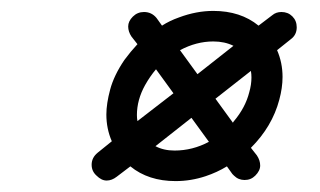

<svg xmlns="http://www.w3.org/2000/svg" viewBox="-20 -410 587 352"><path d="M498 -269Q498 -249 492 -227Q479 -178 440 -139L451 -125Q457 -116 457 -106.5Q457 -97 448 -88Q440 -80 428.5 -80Q417 -80 409 -88L406 -91L396 -105Q378 -94 357 -87Q330 -78 302 -78Q252 -78 219 -105L194 -86Q185 -79 175.5 -79Q166 -79 157 -88Q148 -96 148 -108Q148 -121 159 -130L185 -151Q175 -174 175 -200Q175 -220 182 -246Q189 -272 208 -300Q219 -315 232 -329L221 -343Q215 -352 215 -361.5Q215 -371 223.5 -379.5Q232 -388 244 -388Q258 -388 267 -377L277 -363Q291 -372 308 -378Q340 -390 371 -390Q421 -390 454 -363L479 -382Q486 -388 496 -388Q508 -388 516 -380Q524 -372 524 -360Q524 -346 513 -338L488 -318Q498 -295 498 -269ZM440 -280 375 -229 407 -185Q408 -187 409 -188Q430 -213 437 -241Q441 -255 441 -268Q441 -274 440 -280ZM265 -142Q280 -134 300 -134Q333 -134 363 -150L331 -194ZM408 -326Q392 -334 371 -334Q340 -334 310 -318L342 -274ZM232 -188 298 -239 266 -283Q255 -270 246 -254Q231 -227 231 -199Q231 -193 232 -188Z"/></svg>

Font: TT2020Base
Style: Italic
Weight: 400
Italic angle: -15°
Version: Version 0.2.000